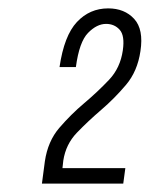

<svg xmlns="http://www.w3.org/2000/svg" viewBox="-20 -863 357 458"><path d="M80 -425H274L279 -462H129Q129 -464 130 -471Q131 -478 131 -480Q137 -519 163.5 -546.5Q190 -574 221.5 -601Q253 -628 280.5 -660.5Q308 -693 315 -741Q323 -793 300 -818Q277 -843 238 -843Q194 -843 163.5 -810.5Q133 -778 122 -703H161Q169 -763 190 -784.5Q211 -806 233 -806Q253 -806 265.5 -792Q278 -778 273 -743Q267 -701 240 -672.5Q213 -644 181 -617Q149 -590 121.5 -558Q94 -526 87 -478Z"/></svg>

Font: Secuela ExtLt
Style: Italic
Weight: 200
Italic angle: -8°
Designer: Fernando Haro
Foundry: deFharo
Version: Version 1.704